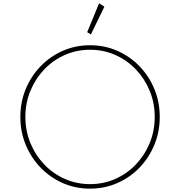

<svg xmlns="http://www.w3.org/2000/svg" viewBox="-20 -1110 1075 1146"><path d="M517.5 16Q431 16 355.5 -17Q280 -50 223 -108.8Q166 -167.5 133.8 -245.2Q101.5 -323 101.5 -412Q101.5 -501.5 133.8 -579Q166 -656.5 223 -715.2Q280 -774 355.5 -807Q431 -840 517.5 -840Q604 -840 679.5 -807Q755 -774 812 -715.2Q869 -656.5 901.2 -579Q933.5 -501.5 933.5 -412Q933.5 -323 901.2 -245.2Q869 -167.5 812 -108.8Q755 -50 679.5 -17Q604 16 517.5 16ZM517.5 -11Q598 -11 668 -42Q738 -73 790.8 -128.2Q843.5 -183.5 873.5 -256.2Q903.5 -329 903.5 -412Q903.5 -495.5 873.5 -568Q843.5 -640.5 790.8 -695.8Q738 -751 668 -782Q598 -813 517.5 -813Q437.5 -813 367.2 -782Q297 -751 244.2 -695.8Q191.5 -640.5 161.5 -568Q131.5 -495.5 131.5 -412Q131.5 -329 161.5 -256.2Q191.5 -183.5 244.2 -128.2Q297 -73 367.2 -42Q437.5 -11 517.5 -11ZM522.5 -904.5 500.5 -918 571.5 -1090.5 603 -1070Z"/></svg>

Font: Spartan Thin Thin
Style: Regular
Weight: 250
Version: Version 1.004